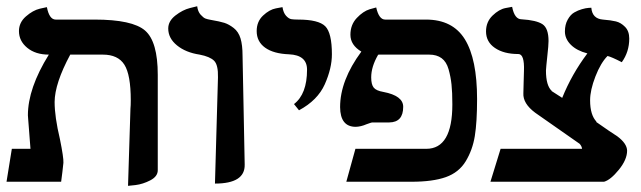

<svg xmlns="http://www.w3.org/2000/svg" viewBox="-20 -585 2062 618"><path d="M392.1 13.2 399.9 -235.8Q400.9 -244.6 400.9 -262.2Q400.9 -344.2 380.4 -376.7Q359.9 -409.2 311 -409.2H206.1Q156.2 -316.4 155.8 -256.8Q155.8 -209 172.9 -137.2Q185.1 -77.1 184.1 -61Q183.1 -52.2 180.7 -30.5Q178.2 -8.8 176.8 0H1L18.1 -106H78.1Q77.1 -112.8 75.2 -143.1Q74.2 -155.3 73 -172.1Q71.8 -189 70.8 -200Q69.8 -210.9 69.8 -213.9Q69.8 -300.8 137.2 -409.2Q94.2 -409.2 67.6 -431.2Q41 -453.1 41 -484.9Q41 -512.7 63.5 -532.2Q85.9 -551.8 108.4 -557.1L130.9 -562Q138.7 -522 159.2 -522H284.2Q406.2 -522 447 -486.6Q487.8 -451.2 487.8 -344.2V-37.1Q487.8 -17.1 463.9 -4.6Q439.9 7.8 416 10.7Z M671.9 5.9 681.6 -335.9Q682.6 -376 669.2 -389.4Q655.8 -402.8 622.6 -409.2Q577.6 -416 549.6 -439Q521.5 -461.9 521.5 -493.2Q521.5 -517.1 544.7 -535.2Q567.9 -553.2 591.3 -559.1L614.7 -564.9Q616.7 -547.9 625.7 -537.8Q634.8 -527.8 641.1 -525.4Q647.5 -522.9 658.7 -521Q687.5 -516.1 702.1 -511.5Q716.8 -506.8 732.2 -494.9Q747.6 -482.9 754.2 -461.4Q760.7 -439.9 760.7 -405.8Q761.7 -346.7 764.2 -229.2Q766.6 -111.8 767.6 -55.2Q769 5.9 671.9 5.9Z M942.4 -230 926.3 -250Q968.3 -282.2 968.3 -360.8Q968.3 -407.7 910.2 -410.2Q860.4 -412.1 833.3 -431.6Q806.2 -451.2 806.2 -484.9Q806.2 -515.6 826.7 -534.9Q847.2 -554.2 868.2 -558.1L889.2 -562Q892.1 -543.9 900.6 -534.4Q909.2 -524.9 917.2 -523.4Q925.3 -522 939.5 -522Q1005.4 -522 1026.9 -500.5Q1048.3 -479 1048.3 -410.2Q1048.3 -365.2 1025.4 -313.7Q1002.4 -262.2 942.4 -230Z M1436 -249Q1436 -288.1 1433.3 -313Q1430.7 -337.9 1423.8 -362.1Q1417 -386.2 1401.4 -397.7Q1385.7 -409.2 1361.8 -409.2H1197.8Q1198.7 -408.2 1196.8 -408.2V-409.2Q1195.8 -408.2 1196.8 -408.2Q1174.8 -370.1 1174.8 -335.9Q1174.8 -313 1182.9 -303Q1190.9 -293 1213.9 -289.1Q1277.8 -276.9 1277.8 -241.2Q1277.8 -191.4 1232.9 -190.9H1210H1177.7Q1175.8 -190.9 1159.7 -185.1Q1141.6 -177.2 1125 -176.8Q1075.2 -176.8 1074.7 -240.2Q1074.7 -326.2 1143.1 -418.9Q1107.9 -439.9 1107.9 -473.1Q1107.9 -505.4 1128.4 -527.1Q1148.9 -548.8 1169.9 -555.2L1190.9 -561Q1199.7 -522 1219.7 -522H1351.1Q1437 -522 1476.3 -458.5Q1515.6 -395 1515.6 -266.1Q1515.6 -191.9 1508.3 -147Q1501 -102.1 1479 -65.9Q1457 -29.8 1415 -14.9Q1373 0 1304.7 0H1094.7L1124 -106H1352.1Q1436 -106 1436 -249Z M1789.6 -270Q1820.3 -346.2 1870.6 -413.1Q1836.4 -421.9 1817.4 -440.9Q1798.3 -460 1798.3 -483.9Q1798.3 -505.9 1807.4 -522Q1816.4 -538.1 1828.4 -544.9Q1840.3 -551.8 1853 -555.4Q1865.7 -559.1 1874.5 -559.6L1883.3 -560.1Q1886.2 -524.9 1920.4 -522Q1946.3 -520 1962.4 -516.1Q1978.5 -512.2 1991.9 -498.5Q2005.4 -484.9 2005.4 -460.9Q2005.4 -418 1981.4 -384.8Q1948.2 -401.9 1935.5 -404.8Q1913.6 -382.8 1896.5 -338.9Q1879.4 -294.9 1879.4 -262.2Q1879.4 -214.4 1900.4 -192.9H1898.4Q1944.3 -160.6 1967.3 -146Q1998 -123 1998.5 -100.1Q1998.5 -71.3 1971.9 -38.6Q1945.3 -5.9 1924.3 0H1558.6L1591.3 -106H1853.5Q1852.5 -114.7 1845.7 -122.1Q1783.7 -165 1702.6 -222.2Q1662.6 -252 1664.6 -285.2Q1664.6 -297.4 1665.5 -321.3Q1666.5 -345.2 1666.5 -356.9Q1668.5 -411.1 1648.4 -411.1Q1601.6 -411.1 1573 -430.7Q1544.4 -450.2 1544.4 -483.9Q1544.4 -514.6 1565.4 -534.9Q1586.4 -555.2 1607.4 -559.1L1628.4 -563Q1636.2 -522.9 1658.7 -522.9Q1706.5 -520 1726.1 -507.1Q1745.6 -494.1 1745.6 -453.1Q1745.6 -439 1741.7 -404.8Q1737.8 -368.7 1737.3 -357.9Q1737.3 -309.1 1756.3 -292H1755.4Z"/></svg>

Font: Linux Libertine
Style: Semibold
Weight: 600
Designer: Philipp H. Poll
Foundry: Philipp H. Poll
Version: Version 5.1.2 ; ttfautohint (v0.9)